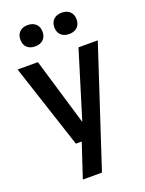

<svg xmlns="http://www.w3.org/2000/svg" viewBox="-181 -864 883 1169"><g transform="rotate(-20 261.0 -279.5)"><path d="M396 -545.5H521L269.5 220H145.5L218.5 0H180.5L1.5 -545.5H133L262.5 -111ZM79.5 -710Q79.5 -742 98.5 -760.5Q117.5 -779 151 -779Q184.5 -779 203.8 -760.5Q223 -742 223 -710Q223 -678 203.8 -659.5Q184.5 -641 151 -641Q117.5 -641 98.5 -659.5Q79.5 -678 79.5 -710ZM299.5 -710Q299.5 -742 318.8 -760.5Q338 -779 371.5 -779Q405 -779 424.2 -760.5Q443.5 -742 443.5 -710Q443.5 -678 424.2 -659.5Q405 -641 371.5 -641Q338 -641 318.8 -659.5Q299.5 -678 299.5 -710Z"/></g></svg>

Font: Encode Sans Semi Condensed SmBd
Style: Regular
Weight: 600
Width: 4
Designer: Multiple Designers
Foundry: Impallari Type
Version: Version 2.000